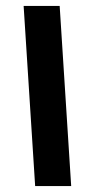

<svg xmlns="http://www.w3.org/2000/svg" viewBox="-20 -630 321 650"><path d="M221 0H99L60 -610H182Z"/></svg>

Font: IBM Plex Arabic
Style: Bold
Weight: 700
Designer: Mike Abbink, Paul van der Laan, Pieter van Rosmalen, Wael Morcos, Khajak Apelian
Foundry: Bold Monday
Version: Version 1.0